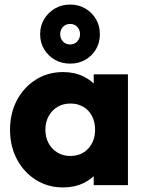

<svg xmlns="http://www.w3.org/2000/svg" viewBox="-20 -812 635 842"><path d="M257 10Q190 10 137.5 -23Q85 -56 54.5 -113Q24 -170 24 -243Q24 -316 54.5 -373Q85 -430 137.5 -463Q190 -496 257 -496Q306 -496 345.5 -477Q385 -458 410 -424.5Q435 -391 438 -348V-138Q435 -95 410.5 -61.5Q386 -28 346 -9Q306 10 257 10ZM288 -128Q337 -128 367 -160.5Q397 -193 397 -243Q397 -277 383.5 -303Q370 -329 345.5 -343.5Q321 -358 289 -358Q257 -358 232.5 -343.5Q208 -329 193.5 -303Q179 -277 179 -243Q179 -210 193 -184Q207 -158 232 -143Q257 -128 288 -128ZM391 0V-131L414 -249L391 -367V-486H541V0ZM288 -533Q250 -533 220.5 -550Q191 -567 173.5 -596Q156 -625 156 -662Q156 -699 173.5 -728Q191 -757 220.5 -774.5Q250 -792 288 -792Q325 -792 354.5 -774.5Q384 -757 401 -728Q418 -699 418 -662Q418 -625 401 -596Q384 -567 354.5 -550Q325 -533 288 -533ZM288 -617Q306 -617 318.5 -630Q331 -643 331 -662Q331 -682 318.5 -694.5Q306 -707 288 -707Q268 -707 256 -694Q244 -681 244 -662Q244 -643 256 -630Q268 -617 288 -617Z"/></svg>

Font: Outfit-Bold
Style: Bold
Weight: 700
Designer: Rodrigo Fuenzalida
Foundry: fragTYPE
Version: Version 1.000